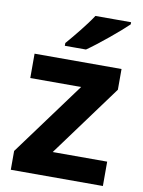

<svg xmlns="http://www.w3.org/2000/svg" viewBox="-86 -919 660 885"><g transform="rotate(10 244.0 -476.0)"><path d="M455 -849V-859H288C259 -814 205 -749 173 -712V-699H272C323 -734 417 -812 455 -849ZM458 -93V-207H203L449 -542V-639H42V-525H280L27 -181V-93Z"/></g></svg>

Font: Noto Sans Kannada UI
Style: Bold
Weight: 700
Designer: Jelle Bosma - Monotype Design Team
Foundry: Monotype Imaging Inc.
Version: Version 2.005